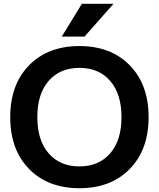

<svg xmlns="http://www.w3.org/2000/svg" viewBox="-20 -983 838 1013"><path d="M412 -963H579L426 -790H306ZM133.5 -638.5Q233 -740 399 -740Q565 -740 664.5 -638.5Q764 -537 764 -365Q764 -193 664.5 -91.5Q565 10 399 10Q233 10 133.5 -91.5Q34 -193 34 -365Q34 -537 133.5 -638.5ZM237 -173.5Q297 -105 399 -105Q501 -105 561 -173.5Q621 -242 621 -365Q621 -488 561 -556.5Q501 -625 399 -625Q297 -625 237 -556.5Q177 -488 177 -365Q177 -242 237 -173.5Z"/></svg>

Font: M PLUS 1p
Style: Bold
Weight: 700
Version: Version 1.062